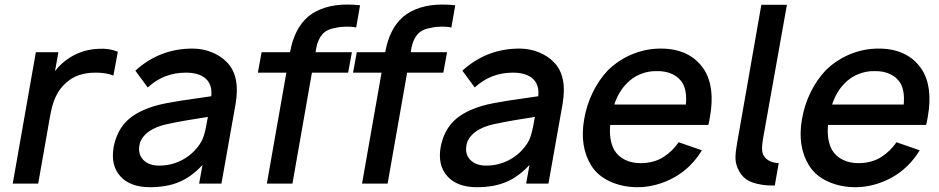

<svg xmlns="http://www.w3.org/2000/svg" viewBox="-20 -786 4022 822"><path d="M484.5 -564.5 465.5 -462.5Q435.5 -475 389.5 -475Q312 -475 266.5 -434.5Q250.5 -421.5 239 -406.2Q227.5 -391 218.8 -372.5Q210 -354 204 -332Q198 -310 193.5 -283.5L143.5 0H34.5L133.5 -562.5H230L215.5 -481.5Q240 -514.5 279 -539.5Q334.5 -574.5 402 -577Q447 -580 484.5 -564.5Z M832.5 0 847 -80Q798.5 -27.5 745 -6Q692.5 15.5 622 15.5Q538 15.5 495.5 -31Q453 -78 466.5 -156Q477 -211.5 507.2 -250.5Q537.5 -289.5 594 -314.5Q636 -333.5 691.5 -344Q747.5 -355 833.5 -366.5L884.5 -374Q889.5 -423.5 860.8 -449.2Q832 -475 776 -475Q681 -475 612.5 -411.5L559.5 -483.5Q663.5 -578 804 -578Q847.5 -578 886 -562.5Q924.5 -547 950 -521Q1009.5 -462.5 988.5 -340.5L928 0ZM870 -285.5Q823.5 -278.5 780.5 -271Q737.5 -263.5 697 -255Q673 -250 652.5 -241.8Q632 -233.5 616.2 -222Q600.5 -210.5 590.2 -196Q580 -181.5 577 -164.5Q570 -126 593.5 -101.5Q617.5 -77 661.5 -77Q711.5 -77 754.8 -98.5Q798 -120 827 -157.5Q846 -181 853.5 -208Q862 -236.5 870 -285.5Z M1334 -581 1331 -562.5H1486.5L1470.5 -475H1315.5L1232 0H1122.5L1206 -475H1084L1100 -562.5H1221.5L1224 -573Q1231 -612 1249.5 -650Q1268 -688 1301 -716.5Q1365 -766.5 1466.5 -766.5Q1494.5 -766.5 1521.5 -763.5L1505 -668.5Q1487.5 -672 1465.5 -672Q1439 -672 1420.5 -667.5Q1380 -661.5 1360.8 -640Q1341.5 -618.5 1334 -581ZM1741.5 -581 1738.5 -562.5H1894L1878 -475H1723L1639.5 0H1530L1613.5 -475H1491.5L1507.5 -562.5H1629L1631.5 -573Q1638.5 -612 1657 -650Q1675.5 -688 1708.5 -716.5Q1772.5 -766.5 1874 -766.5Q1902 -766.5 1929 -763.5L1912.5 -668.5Q1895 -672 1873 -672Q1846.5 -672 1828 -667.5Q1787.5 -661.5 1768.2 -640Q1749 -618.5 1741.5 -581Z M2232.5 0 2247 -80Q2198.5 -27.5 2145 -6Q2092.5 15.5 2022 15.5Q1938 15.5 1895.5 -31Q1853 -78 1866.5 -156Q1877 -211.5 1907.2 -250.5Q1937.5 -289.5 1994 -314.5Q2036 -333.5 2091.5 -344Q2147.5 -355 2233.5 -366.5L2284.5 -374Q2289.5 -423.5 2260.8 -449.2Q2232 -475 2176 -475Q2081 -475 2012.5 -411.5L1959.5 -483.5Q2063.5 -578 2204 -578Q2247.5 -578 2286 -562.5Q2324.5 -547 2350 -521Q2409.5 -462.5 2388.5 -340.5L2328 0ZM2270 -285.5Q2223.5 -278.5 2180.5 -271Q2137.5 -263.5 2097 -255Q2073 -250 2052.5 -241.8Q2032 -233.5 2016.2 -222Q2000.5 -210.5 1990.2 -196Q1980 -181.5 1977 -164.5Q1970 -126 1993.5 -101.5Q2017.5 -77 2061.5 -77Q2111.5 -77 2154.8 -98.5Q2198 -120 2227 -157.5Q2246 -181 2253.5 -208Q2262 -236.5 2270 -285.5Z M2610 -143.5Q2626 -116.5 2655.5 -102Q2685 -87.5 2722.5 -87.5Q2780 -87.5 2821.5 -114.5Q2859 -138.5 2885.5 -177L2985 -142.5Q2963.5 -106.5 2932.8 -76.2Q2902 -46 2865.5 -26Q2829.5 -6 2789.2 4.8Q2749 15.5 2710 15.5Q2646 15.5 2593 -8.5Q2539.5 -32.5 2511.5 -77Q2460.5 -159 2481 -276Q2491.5 -336.5 2517.5 -390Q2543.5 -443.5 2583 -485.5Q2629.5 -530.5 2687.8 -554.2Q2746 -578 2809 -578Q2934 -578 2993.5 -489.5Q3042.5 -414 3019.5 -285.5Q3017.5 -274 3015.8 -265.2Q3014 -256.5 3012.5 -251H2592.5Q2586.5 -186 2610 -143.5ZM2660.5 -426Q2627.5 -391.5 2610 -338.5H2916.5Q2921.5 -396 2903 -429Q2887.5 -455 2858.2 -468.8Q2829 -482.5 2791.5 -481.5Q2757 -482.5 2722.2 -468.8Q2687.5 -455 2660.5 -426Z M3239.5 -765.5H3349L3247 -193.5Q3242.5 -167.5 3242.5 -152Q3242.5 -136.5 3246.5 -126Q3253.5 -109.5 3269 -100Q3284.5 -90.5 3303.5 -88.5Q3306 -88 3314 -88L3297 8.5Q3258.5 8.5 3237.5 4Q3198.5 -2 3175 -18.2Q3151.5 -34.5 3138 -66.5Q3128.5 -88.5 3128.8 -112.5Q3129 -136.5 3135.5 -172Z M3542.5 -143.5Q3558.5 -116.5 3588 -102Q3617.5 -87.5 3655 -87.5Q3712.5 -87.5 3754 -114.5Q3791.5 -138.5 3818 -177L3917.5 -142.5Q3896 -106.5 3865.2 -76.2Q3834.5 -46 3798 -26Q3762 -6 3721.8 4.8Q3681.5 15.5 3642.5 15.5Q3578.5 15.5 3525.5 -8.5Q3472 -32.5 3444 -77Q3393 -159 3413.5 -276Q3424 -336.5 3450 -390Q3476 -443.5 3515.5 -485.5Q3562 -530.5 3620.2 -554.2Q3678.5 -578 3741.5 -578Q3866.5 -578 3926 -489.5Q3975 -414 3952 -285.5Q3950 -274 3948.2 -265.2Q3946.5 -256.5 3945 -251H3525Q3519 -186 3542.5 -143.5ZM3593 -426Q3560 -391.5 3542.5 -338.5H3849Q3854 -396 3835.5 -429Q3820 -455 3790.8 -468.8Q3761.5 -482.5 3724 -481.5Q3689.5 -482.5 3654.8 -468.8Q3620 -455 3593 -426Z"/></svg>

Font: Russisch Sans SemiBold
Style: Italic
Weight: 600
Width: 4
Italic angle: -10°
Designer: Michael Sharanda (font) & Cristiano Sobral (main changes)
Foundry: Michael Sharanda
Version: Version 2.00;September 8, 2020;FontCreator 13.0.0.2681 64-bi